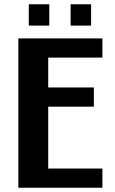

<svg xmlns="http://www.w3.org/2000/svg" viewBox="-20 -880 540 900"><path d="M66 0H460V-90H206V-380H420V-470H206V-610H460V-700H66ZM311 -760H407V-860H311ZM115 -760H211V-860H115Z"/></svg>

Font: Tanklager Original
Style: Regular
Weight: 400
Designer: Ariel Martín Pérez
Foundry: Tunera Type Foundry
Version: Version 1.000;Glyphs 3.3 (3310)